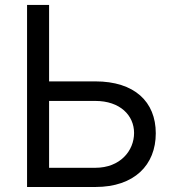

<svg xmlns="http://www.w3.org/2000/svg" viewBox="-20 -747 693 767"><path d="M176.1 -421.9V-727.3H88.1V0H360.8C517 0 602.3 -88.1 602.3 -214.5C602.3 -340.9 517 -421.9 360.8 -421.9ZM176.1 -343.8H360.8C460.2 -343.8 515.6 -285.5 515.6 -215.9C515.6 -144.9 460.2 -76.7 360.8 -76.7H176.1Z"/></svg>

Font: Karasuma Gothic
Style: Regular
Weight: 400
Designer: Rasmus Andersson, Ryoko Nishizuka
Foundry: Genbu
Version: Version 1.00